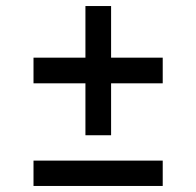

<svg xmlns="http://www.w3.org/2000/svg" viewBox="-20 -616 650 636"><path d="M263 -168V-340H91V-425H263V-596H348V-425H519V-340H348V-168ZM91 0V-84H519V0Z"/></svg>

Font: Plus Jakarta Display
Style: Regular
Weight: 400
Designer: Gumpita Rahayu
Foundry: Tokotype Studio
Version: Version 1.000;hotconv 1.0.109;makeotfexe 2.5.65596